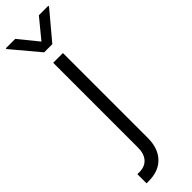

<svg xmlns="http://www.w3.org/2000/svg" viewBox="-358 -734 926 926"><g transform="rotate(-45 105.0 -271.0)"><path d="M138.7 -530.3V48.8Q138.7 119.1 100.6 159.2Q62.5 199.2 -5.9 199.2H-20.5V136.7H-6.8Q30.8 136.7 51.5 113.5Q72.3 90.3 72.3 48.8V-530.3ZM104.5 -642.6 185.5 -741.2H250V-736.3L132.8 -596.7H77.1L-40 -736.3V-741.2H24.4Z"/></g></svg>

Font: Pretendard Light
Style: Regular
Weight: 300
Designer: Base glyphs from Inter by Rasmus Andersson; Hangeul glyphs from Noto Sans CJK(Source Han Sans) by Jang Soo-young and Kan
Foundry: Kil Hyung-jin
Version: Version 1.309